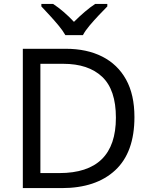

<svg xmlns="http://www.w3.org/2000/svg" viewBox="-20 -964 770 984"><path d="M669 -364Q669 -183 570.5 -91.5Q472 0 296 0H97V-714H317Q425 -714 504 -674Q583 -634 626 -556.5Q669 -479 669 -364ZM574 -361Q574 -504 503.5 -570.5Q433 -637 304 -637H187V-77H284Q574 -77 574 -361ZM315 -784Q302 -807 280 -833.5Q258 -860 234 -886Q210 -912 192 -931V-944H252Q278 -927 306 -903Q334 -879 359 -852Q386 -879 414 -903Q442 -927 468 -944H530V-931Q511 -912 486.5 -886Q462 -860 439.5 -833.5Q417 -807 405 -784Z"/></svg>

Font: Noto Sans NKo
Style: Regular
Weight: 400
Designer: Monotype Design Team
Foundry: Monotype Imaging Inc.
Version: Version 2.003; ttfautohint (v1.8.4.7-5d5b)